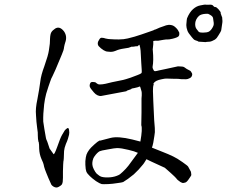

<svg xmlns="http://www.w3.org/2000/svg" viewBox="-20 -817 1040 848"><path d="M896 -756Q891 -756 889 -756Q869 -755 859 -747Q842 -731 842 -710Q842 -701 845 -694Q846 -691 855 -680Q857 -676 861.5 -674.5Q866 -673 875 -673Q876 -673 878 -673Q893 -673 902 -677Q911 -682 918 -694Q924 -704 924 -709.5Q924 -715 924 -716Q924 -718 921 -737Q920 -745 907 -752Q901 -755 899 -756Q896 -756 896 -756ZM806 -736Q817 -763 833 -777Q848 -790 864 -793Q885 -798 892 -796Q896 -796 901 -796Q918 -798 922 -791Q924 -789 926 -787Q927 -787 930 -786H931Q936 -786 945 -776Q955 -765 955 -760V-756Q956 -754 957 -752Q958 -748 959 -745Q962 -743 962 -729Q963 -726 962 -717Q958 -688 957 -683Q957 -680 945 -661Q937 -647 931 -644V-643Q915 -634 907 -633Q889 -632 888 -631Q886 -631 873 -632L857 -633Q854 -636 843 -639Q837 -641 834 -645L827 -653Q811 -672 808 -681Q803 -695 803 -704Q803 -708 803 -709Q805 -734 806 -736ZM701 -145Q722 -137 745 -126Q762 -118 786 -101Q809 -85 811 -81Q815 -73 823 -59Q824 -57 825 -44Q825 -42 818 -32Q809 -18 805 -15Q800 -10 791 -9Q785 -8 777 -13Q763 -22 758 -30Q754 -35 733 -54Q710 -75 708 -76Q629 -112 628.5 -113Q628 -114 627 -114Q613 -91 612 -91Q593 -67 571 -47Q543 -24 524 -13Q520 -11 496 -8Q478 -5 459 -4Q434 -3 429 -4Q421 -6 404 -17Q386 -30 377 -39Q365 -50 361 -60Q358 -68 357 -89Q356 -105 359 -122Q361 -135 367 -145Q374 -157 383 -166Q418 -200 423 -196Q423 -196 469 -208Q502 -216 564 -201Q597 -192 599 -192Q600 -192 600 -192Q610 -248 604 -264Q604 -266 605 -321Q605 -349 605 -351Q605 -368 605 -382Q606 -389 606 -395Q606 -402 606 -407Q606 -412 603 -421Q599 -437 597 -435Q592 -432 573 -428Q563 -426 562 -426Q560 -423 556 -422Q539 -417 538 -414L426 -393Q421 -392 411 -396Q402 -400 394.5 -409Q387 -418 381.5 -425Q376 -432 376 -439Q376 -444 378.5 -449.5Q381 -455 389 -455Q392 -455 394.5 -454.5Q397 -454 399 -454Q402 -454 407 -449Q409 -447 412.5 -445.5Q416 -444 421 -444Q432 -444 446 -447Q464 -451 475 -454L524 -464Q533 -466 557 -474Q573 -480 587.5 -485.5Q602 -491 604.5 -494Q607 -497 606 -507Q606 -512 604 -538L601 -593Q600 -606 596 -619Q595 -619 595 -619Q587 -612 586 -612Q581 -614 577 -612Q574 -611 570 -611Q567 -610 562 -611Q555 -608 548 -606Q512 -601 499 -596Q479 -587 468 -588L456 -589Q448 -589 438 -595Q425 -603 416 -613Q411 -619 412 -628Q412 -632 417 -640Q420 -646 424 -649Q427 -651 432 -650Q438 -650 446 -647Q459 -644 468 -644Q477 -644 487 -643Q504 -642 526 -644Q539 -645 574 -655Q601 -663 640 -677L657 -683Q666 -688 667 -687Q667 -687 685 -695Q699 -700 705 -702Q715 -706 718 -706Q725 -708 732 -707Q741 -706 746 -703Q752 -700 759.5 -692Q767 -684 769 -678Q773 -673 772 -666Q772 -660 768 -656Q763 -652 753 -649Q745 -646 727 -643Q710 -643 701 -641Q692 -639 678 -637Q667 -638 657 -636Q657 -634 657 -632Q657 -627 657 -622Q657 -618 656 -612Q655 -607 655 -603Q654 -599 655 -594Q659 -549 654 -523Q653 -516 658 -508Q661 -501 668 -503Q672 -504 674 -504Q678 -505 682 -506L706 -511L766 -524Q789 -524 794 -520Q804 -512 817 -506Q822 -504 824 -500Q829 -492 829 -490Q829 -478 819.5 -472.5Q810 -467 800 -467Q775 -467 774 -468Q774 -469 748 -469L714 -470Q708 -470 694 -467Q667 -462 659 -450Q657 -447 658 -446Q660 -444 658 -441Q657 -440 656 -430Q655 -414 656 -401L657 -371Q660 -305 661 -286Q665 -244 664 -233Q663 -222 657 -187Q654 -172 651 -165Q676 -155 701 -145ZM589 -142Q574 -149 548 -155Q516 -163 497 -163Q487 -163 456 -157Q426 -152 420 -149Q409 -143 397 -126Q392 -120 389 -107Q387 -97 388 -89Q389 -80 394 -70Q401 -56 407 -50Q419 -39 429 -36Q444 -32 468 -34Q487 -36 502 -43Q510 -46 522 -58Q537 -72 547 -85Q572 -118 589 -142ZM260 -104Q260 -102 259 -90Q258 -79 258 -60Q258 -42 258 -32Q258 -22 257 -14Q256 -7 253 -2Q250 2 243 6Q234 12 227 11Q215 9 207 -1Q205 -4 194 -30Q190 -40 184 -54.5Q178 -69 175 -80Q173 -91 170 -99L163 -115Q154 -136 153 -160Q153 -181 151 -190H150Q147 -203 147 -219Q148 -228 144 -253Q141 -274 141 -279Q141 -283 139 -308V-309Q136 -337 145 -378Q154 -425 158 -457Q161 -485 176 -525Q193 -573 196 -595Q197 -601 200 -624Q201 -634 201 -647Q202 -667 207 -675Q212 -683 224 -691Q244 -703 263 -678Q278 -656 268 -629Q265 -620 263 -609Q262 -596 253 -576Q218 -491 212 -481Q206 -471 201 -455Q195 -439 184 -403Q178 -380 175 -356Q170 -313 171 -280L176 -247L183 -207Q183 -204 189 -191Q194 -176 199 -161L216 -137Q219 -130 233 -169Q246 -207 254 -221Q262 -235 266 -241Q270 -246 276.5 -250.5Q283 -255 285 -243Q287 -231 285 -222Q283 -213 280 -204Q277 -194 271 -181Q264 -163 263 -150Q262 -109 260 -104Z"/></svg>

Font: ToneOZ-Pinyin-Tsuipita-TC
Style: Regular
Weight: 400
Designer: ÂÆ£ÂøóÂáåJeffrey Xuan(jeffreyx@gmail.com, ToneOZ.com) ÈòøÂù§(cjkFonts)
Foundry: ToneOZ
Version: Version 0.24071